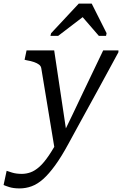

<svg xmlns="http://www.w3.org/2000/svg" viewBox="-112 -818 680 1070"><path d="M194 22 235 -16 260 -70 190 -537H36L25 -485L37 -482Q61 -478 78 -472Q95 -466 105.5 -458Q116 -450 118 -438ZM237 -65 224 -60Q189 6 160.5 48Q132 90 107 112Q82 134 58 142.5Q34 151 10 151Q-21 151 -44 144Q-67 137 -75 134L-92 213Q-84 217 -60.5 224.5Q-37 232 -3 232Q32 232 64.5 220Q97 208 128.5 180Q160 152 195 104Q230 56 269 -16Q298 -69 326 -120.5Q354 -172 382.5 -223.5Q411 -275 438.5 -325.5Q466 -376 493.5 -426.5Q521 -477 548 -527V-537H463Q435 -478 406.5 -419Q378 -360 350 -301Q322 -242 294 -183Q266 -124 237 -65ZM399 -798H327L173 -633L169 -618H212L369 -738L324 -751L439 -618H479L482 -633Z"/></svg>

Font: Roboto Serif
Style: Italic
Weight: 400
Italic angle: -10°
Designer: Greg Gazdowicz
Foundry: Commercial Type
Version: Version 1.008